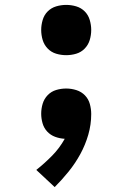

<svg xmlns="http://www.w3.org/2000/svg" viewBox="-20 -558 540 783"><path d="M250 -333Q229 -333 209 -339Q189 -345 174.5 -360Q160 -375 154 -395Q148 -415 148 -436Q148 -456 154 -476.5Q160 -497 174.5 -511.5Q189 -526 209 -532Q229 -538 250 -538Q271 -538 291 -532Q311 -526 325.5 -511.5Q340 -497 346 -476.5Q352 -456 352 -436Q352 -415 346 -395Q340 -375 325.5 -360Q311 -345 291 -339Q271 -333 250 -333ZM203 205 128 135Q162 108 192.5 77Q223 46 244 8Q224 7 205 0Q186 -7 172.5 -21.5Q159 -36 153.5 -55.5Q148 -75 148 -94Q148 -115 154 -135Q160 -155 174.5 -170Q189 -185 209 -191Q229 -197 250 -197Q271 -197 291.5 -190.5Q312 -184 326.5 -169Q341 -154 346.5 -133.5Q352 -113 352 -93Q352 -50 340 -8.5Q328 33 307.5 70.5Q287 108 260 141.5Q233 175 203 205Z"/></svg>

Font: Iosevka Slab Extrabold
Style: Regular
Weight: 800
Monospace: yes
Designer: Belleve Invis
Foundry: Belleve Invis
Version: Version 11.1.1; ttfautohint (v1.8.3)